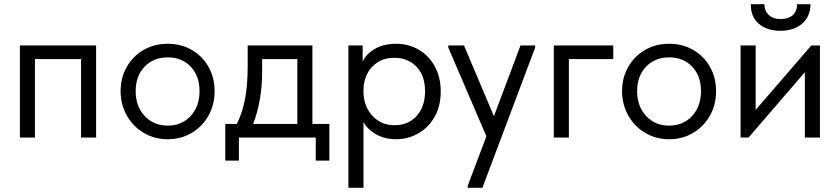

<svg xmlns="http://www.w3.org/2000/svg" viewBox="-20 -657 4011 917"><path d="M147 0H75V-440H439V0H367V-375H147Z M556 -222Q556 -286 585.5 -337.5Q615 -389 666 -418.5Q717 -448 781 -448Q845 -448 896 -418.5Q947 -389 976 -337.5Q1005 -286 1005 -222Q1005 -157 975.5 -104.5Q946 -52 895 -22Q844 8 781 8Q718 8 666.5 -22.5Q615 -53 585.5 -105.5Q556 -158 556 -222ZM933 -222Q933 -294 891 -338.5Q849 -383 781 -383Q713 -383 670.5 -338.5Q628 -294 628 -222Q628 -149 671 -103Q714 -57 781 -57Q848 -57 890.5 -103Q933 -149 933 -222Z M1472 -65H1553V110H1488V0H1121V110H1056V-65H1111Q1137 -116 1150 -183Q1163 -250 1163 -343V-440H1472ZM1232 -315Q1232 -176 1189 -65H1400V-375H1232Z M2085 -220Q2085 -151 2056 -99.5Q2027 -48 1978 -20Q1929 8 1872 8Q1819 8 1778 -14.5Q1737 -37 1716 -74V240H1644V-440H1712V-362Q1727 -398 1769.5 -423Q1812 -448 1872 -448Q1931 -448 1979.5 -420Q2028 -392 2056.5 -340Q2085 -288 2085 -220ZM2010 -221Q2010 -296 1969 -338.5Q1928 -381 1863 -381Q1817 -381 1783.5 -359.5Q1750 -338 1733 -303Q1716 -268 1716 -227V-217Q1716 -177 1733.5 -140.5Q1751 -104 1785 -81.5Q1819 -59 1865 -59Q1930 -59 1970 -103.5Q2010 -148 2010 -221Z M2339 -102 2466 -440H2536V-430L2284 240H2214V230L2303 -6L2121 -430V-440H2196Z M2697 0H2625V-440H2909V-375H2697Z M2951 -222Q2951 -286 2980.5 -337.5Q3010 -389 3061 -418.5Q3112 -448 3176 -448Q3240 -448 3291 -418.5Q3342 -389 3371 -337.5Q3400 -286 3400 -222Q3400 -157 3370.5 -104.5Q3341 -52 3290 -22Q3239 8 3176 8Q3113 8 3061.5 -22.5Q3010 -53 2980.5 -105.5Q2951 -158 2951 -222ZM3328 -222Q3328 -294 3286 -338.5Q3244 -383 3176 -383Q3108 -383 3065.5 -338.5Q3023 -294 3023 -222Q3023 -149 3066 -103Q3109 -57 3176 -57Q3243 -57 3285.5 -103Q3328 -149 3328 -222Z M3589 -132 3855 -440H3896V0H3824V-312L3555 0H3517V-440H3589ZM3566 -637H3631Q3631 -605 3651.5 -585.5Q3672 -566 3709 -566Q3745 -566 3766 -584.5Q3787 -603 3787 -637H3851Q3850 -577 3810.5 -543.5Q3771 -510 3707 -510Q3643 -510 3604 -543.5Q3565 -577 3566 -637Z"/></svg>

Font: Tilda Sans
Style: Regular
Weight: 400
Designer: ParaType Ltd
Foundry: ParaType Ltd
Version: Version 1.002W